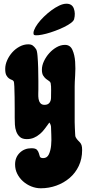

<svg xmlns="http://www.w3.org/2000/svg" viewBox="-20 -739 468 1031"><path d="M132 -501Q147 -501 156 -494.5Q165 -488 173 -476Q179 -469 181.5 -439Q184 -409 185 -373.5Q186 -338 186 -305Q186 -272 186 -259Q186 -249 185.5 -235Q185 -221 187 -208Q189 -195 196.5 -185.5Q204 -176 219 -176Q237 -176 245.5 -187Q254 -198 254 -215Q254 -233 254.5 -254.5Q255 -276 252 -293Q250 -300 242.5 -304.5Q235 -309 227 -315.5Q219 -322 212 -333Q205 -344 205 -365Q205 -387 216 -410.5Q227 -434 244.5 -453.5Q262 -473 284 -485.5Q306 -498 329 -498Q357 -498 369 -471Q381 -444 383.5 -407.5Q386 -371 383.5 -333.5Q381 -296 381 -275V-104Q381 -98 381 -83Q381 -68 382 -51.5Q383 -35 383.5 -20.5Q384 -6 386 -3Q392 8 398 14Q404 20 409.5 26Q415 32 418 41Q421 50 421 67Q421 114 403 152Q385 190 354 216.5Q323 243 283 257.5Q243 272 199 272Q173 272 148 262Q123 252 103.5 234.5Q84 217 72.5 194Q61 171 61 144Q61 106 86 81.5Q111 57 149 57Q171 57 178.5 65.5Q186 74 188.5 83.5Q191 93 194 101.5Q197 110 212 110Q233 110 242.5 89.5Q252 69 254.5 41Q257 13 255.5 -14.5Q254 -42 254 -57Q254 -62 251.5 -69Q249 -76 245 -81Q233 -65 221.5 -49Q210 -33 195.5 -20.5Q181 -8 163.5 0Q146 8 124 8Q100 8 87 -3.5Q74 -15 67.5 -32.5Q61 -50 60 -70Q59 -90 59 -107Q59 -123 59 -154.5Q59 -186 58.5 -217.5Q58 -249 57 -274Q56 -299 53 -303Q50 -308 42.5 -310.5Q35 -313 27.5 -318.5Q20 -324 14 -335Q8 -346 8 -369Q8 -392 18.5 -415.5Q29 -439 46 -458Q63 -477 85.5 -489Q108 -501 132 -501ZM337 -719Q367 -719 376.5 -693Q386 -667 378 -636Q375 -626 360 -615Q345 -604 323.5 -593.5Q302 -583 276.5 -573.5Q251 -564 228 -558Q205 -552 187 -550Q169 -548 162 -552Q157 -561 163 -577Q169 -593 182.5 -611.5Q196 -630 215.5 -649Q235 -668 256 -683.5Q277 -699 298 -709Q319 -719 337 -719Z"/></svg>

Font: r_Neptun CAT
Style: Regular
Weight: 400
Foundry: Peter Wiegel, CAT-Fonts
Version: Version 1.000;June 8, 2024;FontCreator 14.0.0.2814 32-bit